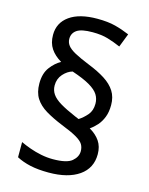

<svg xmlns="http://www.w3.org/2000/svg" viewBox="-116 -839 713 917"><g transform="rotate(15 240.5 -380.0)"><path d="M62 -395Q62 -445 85 -475.5Q108 -506 136 -521Q102 -541 83.5 -568.5Q65 -596 65 -636Q65 -696 113.5 -730.5Q162 -765 250 -765Q303 -765 339.5 -755.5Q376 -746 411 -731L385 -664Q353 -678 321 -687.5Q289 -697 245 -697Q190 -697 167.5 -681.5Q145 -666 145 -638Q145 -620 156 -605.5Q167 -591 193.5 -576.5Q220 -562 267 -543Q315 -524 349.5 -502Q384 -480 402 -451.5Q420 -423 420 -383Q420 -349 410 -323.5Q400 -298 384 -280Q368 -262 350 -250Q383 -231 401 -204.5Q419 -178 419 -140Q419 -71 364.5 -33Q310 5 214 5Q162 5 123.5 -3.5Q85 -12 55 -28V-103Q76 -93 102.5 -83.5Q129 -74 158.5 -68Q188 -62 217 -62Q286 -62 311.5 -83.5Q337 -105 337 -133Q337 -152 328.5 -166.5Q320 -181 294.5 -196Q269 -211 218 -231Q169 -251 134 -272Q99 -293 80.5 -322Q62 -351 62 -395ZM135 -405Q135 -381 148 -362Q161 -343 190 -325.5Q219 -308 268 -287L287 -279Q309 -293 327.5 -314.5Q346 -336 346 -370Q346 -395 333.5 -415Q321 -435 289.5 -453.5Q258 -472 201 -491Q176 -484 155.5 -461Q135 -438 135 -405Z"/></g></svg>

Font: Noto Sans Display
Style: Regular
Weight: 400
Designer: Monotype Design Team
Foundry: Monotype Imaging Inc.
Version: Version 2.003